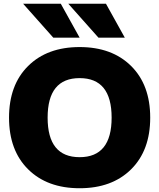

<svg xmlns="http://www.w3.org/2000/svg" viewBox="-20 -990 846 1020"><path d="M263 -790 103 -970H303L403 -790ZM503 -790 343 -970H543L643 -790ZM129.5 -639.5Q231 -740 403 -740Q575 -740 676.5 -639.5Q778 -539 778 -365Q778 -191 676.5 -90.5Q575 10 403 10Q231 10 129.5 -90.5Q28 -191 28 -365Q28 -539 129.5 -639.5ZM233 -365Q233 -155 403 -155Q573 -155 573 -365Q573 -575 403 -575Q233 -575 233 -365Z"/></svg>

Font: M PLUS 1p Black
Style: Regular
Weight: 900
Version: Version 1.061